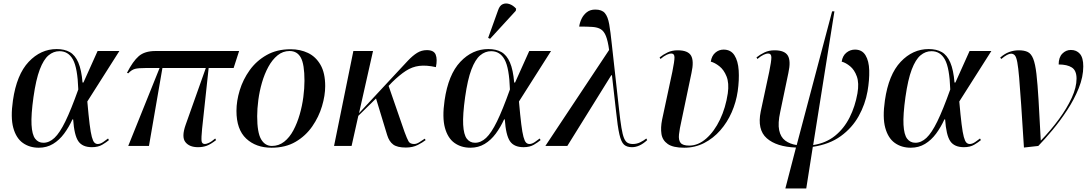

<svg xmlns="http://www.w3.org/2000/svg" viewBox="-20 -824 6147 1084"><path d="M199 10Q147 10 109 -17Q71 -44 55 -102.5Q39 -161 53 -257Q74 -403 142 -475Q210 -547 300 -547Q344 -547 374 -530Q404 -513 422 -471.5Q440 -430 446 -358H451L531 -536H654L473 -251Q480 -171 486 -123Q492 -75 498.5 -51Q505 -27 513 -19Q521 -11 532 -11Q546 -11 562.5 -22Q579 -33 590 -42L595 -33Q581 -21 557.5 -7Q534 7 499 7Q445 7 422 -27Q399 -61 393 -150H389Q369 -106 342 -69.5Q315 -33 279.5 -11.5Q244 10 199 10ZM225 -18Q258 -18 287.5 -45.5Q317 -73 349 -138.5Q381 -204 422 -319Q418 -440 392 -487.5Q366 -535 316 -535Q282 -535 254 -511.5Q226 -488 204.5 -431.5Q183 -375 169 -276Q155 -176 158 -120Q161 -64 178.5 -41Q196 -18 225 -18Z M704 0 881 -440H803Q761 -440 742 -435Q723 -430 704 -410L697 -413Q730 -478 763.5 -507Q797 -536 858 -536H1330L1299 -440H1158L1121 -97Q1116 -45 1118 -28Q1120 -11 1137 -11Q1145 -11 1159.5 -17.5Q1174 -24 1195 -42L1200 -33Q1169 -9 1147 -1Q1125 7 1098 7Q1049 7 1026.5 -22Q1004 -51 1028 -119L1142 -440H897L821 0Z M1513 10Q1425 10 1370 -41.5Q1315 -93 1315 -198Q1315 -254 1333.5 -314.5Q1352 -375 1389.5 -427.5Q1427 -480 1485 -513Q1543 -546 1621 -546Q1675 -546 1719 -525Q1763 -504 1789.5 -458Q1816 -412 1816 -338Q1816 -285 1798 -224.5Q1780 -164 1743 -110.5Q1706 -57 1649 -23.5Q1592 10 1513 10ZM1515 0Q1554 0 1584.5 -24Q1615 -48 1636.5 -88.5Q1658 -129 1672 -177.5Q1686 -226 1692.5 -275.5Q1699 -325 1699 -368Q1699 -461 1678.5 -498.5Q1658 -536 1615 -536Q1577 -536 1547 -511.5Q1517 -487 1495 -446.5Q1473 -406 1459 -357.5Q1445 -309 1438.5 -259.5Q1432 -210 1432 -168Q1432 -76 1454 -38Q1476 0 1515 0Z M1866 0 1975 -536H2086L2007 -185L2221 -415Q2256 -453 2283 -481.5Q2310 -510 2335 -525.5Q2360 -541 2390 -541Q2430 -541 2440 -515Q2450 -489 2441 -445Q2387 -457 2347 -452Q2307 -447 2271.5 -424Q2236 -401 2194 -360L2174 -339L2264 -79Q2278 -41 2286.5 -26Q2295 -11 2318 -11Q2332 -11 2347.5 -21Q2363 -31 2378 -41L2383 -33Q2367 -20 2338.5 -5.5Q2310 9 2271 9Q2223 9 2200 -8Q2177 -25 2166 -61L2103 -268L2003 -170L1965 0Z M2636 10Q2584 10 2546 -17Q2508 -44 2492 -102.5Q2476 -161 2490 -257Q2511 -403 2579 -475Q2647 -547 2737 -547Q2781 -547 2811 -530Q2841 -513 2859 -471.5Q2877 -430 2883 -358H2888L2968 -536H3091L2910 -251Q2917 -171 2923 -123Q2929 -75 2935.5 -51Q2942 -27 2950 -19Q2958 -11 2969 -11Q2983 -11 2999.5 -22Q3016 -33 3027 -42L3032 -33Q3018 -21 2994.5 -7Q2971 7 2936 7Q2882 7 2859 -27Q2836 -61 2830 -150H2826Q2806 -106 2779 -69.5Q2752 -33 2716.5 -11.5Q2681 10 2636 10ZM2662 -18Q2695 -18 2724.5 -45.5Q2754 -73 2786 -138.5Q2818 -204 2859 -319Q2855 -440 2829 -487.5Q2803 -535 2753 -535Q2719 -535 2691 -511.5Q2663 -488 2641.5 -431.5Q2620 -375 2606 -276Q2592 -176 2595 -120Q2598 -64 2615.5 -41Q2633 -18 2662 -18ZM2747 -605 2736 -610 2792 -766Q2801 -793 2818.5 -800.5Q2836 -808 2856.5 -801Q2877 -794 2894 -775L2892 -763Z M3059 0 3419 -542Q3412 -593 3401 -620.5Q3390 -648 3372 -659Q3354 -670 3324.5 -672Q3295 -674 3250 -674Q3253 -696 3263.5 -718Q3274 -740 3293 -755Q3312 -770 3341 -770Q3378 -770 3395 -750Q3412 -730 3419.5 -687Q3427 -644 3434 -576L3475 -207Q3482 -142 3488.5 -103Q3495 -64 3503 -44.5Q3511 -25 3523 -18Q3535 -11 3553 -11Q3575 -11 3594.5 -20.5Q3614 -30 3629 -42L3634 -33Q3591 7 3548 7Q3519 7 3503 -7.5Q3487 -22 3477 -65.5Q3467 -109 3458 -196L3435 -399H3431L3183 0Z M3843 10Q3780 10 3750 -11Q3720 -32 3714.5 -67.5Q3709 -103 3718 -148L3776 -419Q3788 -478 3788 -500Q3788 -522 3769 -522Q3760 -522 3744.5 -515Q3729 -508 3709 -491L3704 -500Q3724 -516 3749 -528Q3774 -540 3806 -540Q3864 -540 3881.5 -510Q3899 -480 3884 -412L3828 -145Q3817 -97 3813.5 -65Q3810 -33 3822.5 -17.5Q3835 -2 3871 -2Q3922 -2 3967.5 -42Q4013 -82 4045 -149Q4077 -216 4089 -297Q4097 -355 4082 -392.5Q4067 -430 4041.5 -450Q4016 -470 3993 -476Q3998 -509 4018.5 -526.5Q4039 -544 4065 -544Q4106 -544 4126.5 -512Q4147 -480 4150.5 -426.5Q4154 -373 4145 -309Q4136 -247 4111 -190Q4086 -133 4046.5 -88Q4007 -43 3955.5 -16.5Q3904 10 3843 10Z M4414 240 4474 9Q4364 5 4309 -43.5Q4254 -92 4275 -195L4323 -419Q4335 -478 4335 -500Q4335 -522 4316 -522Q4307 -522 4291.5 -515Q4276 -508 4256 -491L4251 -500Q4271 -516 4296 -528Q4321 -540 4353 -540Q4410 -540 4428 -510Q4446 -480 4431 -412L4385 -192Q4371 -128 4379 -89Q4387 -50 4413 -30.5Q4439 -11 4478 -5L4678 -760H4691L4571 -5Q4643 -16 4694 -57Q4745 -98 4776.5 -160.5Q4808 -223 4821 -297Q4831 -355 4817.5 -392.5Q4804 -430 4779.5 -450Q4755 -470 4732 -476Q4737 -509 4758.5 -526.5Q4780 -544 4807 -544Q4847 -544 4866.5 -512Q4886 -480 4887.5 -426.5Q4889 -373 4878 -309Q4865 -235 4828 -168.5Q4791 -102 4727 -55.5Q4663 -9 4569 5L4532 240Z M5122 10Q5070 10 5032 -17Q4994 -44 4978 -102.5Q4962 -161 4976 -257Q4997 -403 5065 -475Q5133 -547 5223 -547Q5267 -547 5297 -530Q5327 -513 5345 -471.5Q5363 -430 5369 -358H5374L5454 -536H5577L5396 -251Q5403 -171 5409 -123Q5415 -75 5421.5 -51Q5428 -27 5436 -19Q5444 -11 5455 -11Q5469 -11 5485.5 -22Q5502 -33 5513 -42L5518 -33Q5504 -21 5480.5 -7Q5457 7 5422 7Q5368 7 5345 -27Q5322 -61 5316 -150H5312Q5292 -106 5265 -69.5Q5238 -33 5202.5 -11.5Q5167 10 5122 10ZM5148 -18Q5181 -18 5210.5 -45.5Q5240 -73 5272 -138.5Q5304 -204 5345 -319Q5341 -440 5315 -487.5Q5289 -535 5239 -535Q5205 -535 5177 -511.5Q5149 -488 5127.5 -431.5Q5106 -375 5092 -276Q5078 -176 5081 -120Q5084 -64 5101.5 -41Q5119 -18 5148 -18Z M5761 9Q5752 -135 5745.5 -231Q5739 -327 5734 -385Q5729 -443 5723.5 -472.5Q5718 -502 5709.5 -511.5Q5701 -521 5688 -521Q5669 -521 5633 -491L5627 -499Q5652 -521 5678 -530.5Q5704 -540 5732 -540Q5763 -540 5782.5 -530.5Q5802 -521 5813.5 -492Q5825 -463 5831.5 -407Q5838 -351 5843.5 -259Q5849 -167 5856 -31H5857Q5913 -89 5958.5 -151Q6004 -213 6031 -272Q6058 -331 6058 -380Q6058 -426 6031.5 -443Q6005 -460 5957 -460Q5957 -500 5977.5 -521Q5998 -542 6026 -542Q6058 -542 6077 -520Q6096 -498 6096 -449Q6096 -390 6070.5 -326.5Q6045 -263 6005 -202Q5965 -141 5921.5 -89Q5878 -37 5842 0Z"/></svg>

Font: Noto Serif Display Medium
Style: Italic
Weight: 500
Italic angle: -12°
Designer: Monotype Design Team
Foundry: Monotype Imaging Inc.
Version: Version 2.009